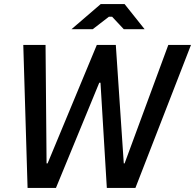

<svg xmlns="http://www.w3.org/2000/svg" viewBox="-20 -920 955 940"><path d="M115 0H254L466 -515H472L503 0H643L915 -700H804L590 -120H586L547 -700H454L213 -120H208L203 -700H94ZM330 -777H434L513 -838H529L586 -777H688L590 -900H473Z"/></svg>

Font: Fixel Text 20240404 Medium
Style: Italic
Weight: 500
Width: 4
Italic angle: -10°
Designer: AlfaBravo + MacPaw
Foundry: Kyrylo Tkachov, Marchela Mozhyna, Serhii Makarenko, Maria Weinstein, Zakhar Kryvoshyya
Version: Version 1.211;Glyphs 3.2 (3225)